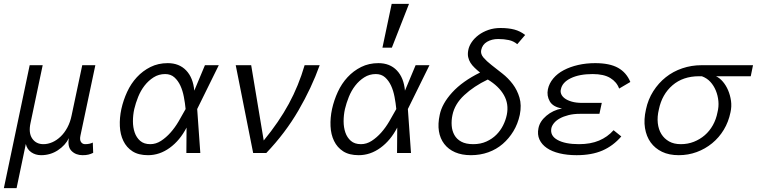

<svg xmlns="http://www.w3.org/2000/svg" viewBox="-82 -793 3923 995"><path d="M274.9 -77.1Q256.8 -40 218 -14.4Q179.2 11.2 130.9 11.2Q102.1 11.2 80.1 -3.9Q58.1 -19 51.8 -46.9L3.9 182.1H-62L71.8 -455.1H139.2L76.2 -155.8Q64.9 -104 85 -75Q105 -45.9 143.1 -45.9Q166 -45.9 189 -55.9Q211.9 -65.9 231.9 -85Q252 -104 267.1 -132.1Q282.2 -160.2 289.1 -194.8L344.2 -455.1H412.1L335 -90.8Q330.1 -68.8 337.6 -57.4Q345.2 -45.9 358.9 -45.9Q382.8 -45.9 398.9 -54.2L400.9 -1Q389.2 4.9 376.5 8.1Q363.8 11.2 346.2 11.2Q311 11.2 289.1 -10.5Q267.1 -32.2 274.9 -77.1Z M613.8 -228Q606.9 -196.8 606.9 -164.8Q606.9 -132.8 616 -106.4Q625 -80.1 644.5 -63Q664.1 -45.9 696.8 -45.9Q726.1 -45.9 752.4 -63Q778.8 -80.1 801.8 -106Q824.7 -131.8 843.8 -164.3Q862.8 -196.8 879.9 -228Q877 -258.8 870.8 -291Q864.7 -323.2 852.8 -349.1Q840.8 -375 821.8 -392.1Q802.7 -409.2 773.9 -409.2Q740.7 -409.2 713.9 -392.1Q687 -375 667 -349.1Q647 -323.2 634 -291Q621.1 -258.8 613.8 -228ZM546.9 -228Q557.1 -273.9 576.9 -316.9Q596.7 -359.9 627.2 -392.8Q657.7 -425.8 697.8 -445.8Q737.8 -465.8 787.1 -465.8Q846.7 -465.8 882.8 -428Q918.9 -390.1 924.8 -323.2L980 -455.1H1051.8L939.9 -228L956.1 0H883.8L884.8 -131.8Q850.1 -64.9 797.6 -26.9Q745.1 11.2 685.1 11.2Q635.7 11.2 604.7 -8.8Q573.7 -28.8 557.4 -62.5Q541 -96.2 539.1 -139.2Q537.1 -182.1 546.9 -228Z M1574.7 -455.1Q1532.7 -337.9 1464.8 -220.9Q1397 -104 1297.9 0H1230L1139.6 -455.1H1219.7L1284.7 -64.9Q1363.8 -161.1 1414.8 -255.1Q1465.8 -349.1 1496.6 -455.1Z M1705.6 -228Q1698.7 -196.8 1698.7 -164.8Q1698.7 -132.8 1707.8 -106.4Q1716.8 -80.1 1736.3 -63Q1755.9 -45.9 1788.6 -45.9Q1817.9 -45.9 1844.2 -63Q1870.6 -80.1 1893.6 -106Q1916.5 -131.8 1935.5 -164.3Q1954.6 -196.8 1971.7 -228Q1968.8 -258.8 1962.6 -291Q1956.5 -323.2 1944.6 -349.1Q1932.6 -375 1913.6 -392.1Q1894.5 -409.2 1865.7 -409.2Q1832.5 -409.2 1805.7 -392.1Q1778.8 -375 1758.8 -349.1Q1738.8 -323.2 1725.8 -291Q1712.9 -258.8 1705.6 -228ZM1638.7 -228Q1648.9 -273.9 1668.7 -316.9Q1688.5 -359.9 1719 -392.8Q1749.5 -425.8 1789.6 -445.8Q1829.6 -465.8 1878.9 -465.8Q1938.5 -465.8 1974.6 -428Q2010.7 -390.1 2016.6 -323.2L2071.8 -455.1H2143.6L2031.7 -228L2047.9 0H1975.6L1976.6 -131.8Q1941.9 -64.9 1889.4 -26.9Q1836.9 11.2 1776.9 11.2Q1727.5 11.2 1696.5 -8.8Q1665.5 -28.8 1649.2 -62.5Q1632.8 -96.2 1630.9 -139.2Q1628.9 -182.1 1638.7 -228ZM2037.6 -772.9 1948.7 -545.9H1899.9L1947.8 -772.9Z M2411.6 -533.2Q2407.7 -513.2 2423.6 -494.6Q2439.5 -476.1 2465.1 -456.1Q2490.7 -436 2521.2 -412.1Q2551.8 -388.2 2575.2 -357.2Q2598.6 -326.2 2610.1 -287.1Q2621.6 -248 2611.8 -198.2Q2601.6 -150.9 2578.6 -113Q2555.7 -75.2 2523.2 -47.1Q2490.7 -19 2448.7 -3.9Q2406.7 11.2 2358.4 11.2Q2311.5 11.2 2276.6 -3.9Q2241.7 -19 2220.2 -47.1Q2198.7 -75.2 2192.6 -113Q2186.5 -150.9 2196.8 -198.2Q2208.5 -255.9 2261.5 -314Q2314.5 -372.1 2405.8 -417Q2390.6 -429.2 2377.7 -441.7Q2364.7 -454.1 2356.2 -467.5Q2347.7 -481 2344.2 -497.1Q2340.8 -513.2 2344.7 -533.2Q2348.6 -554.2 2362.5 -574.7Q2376.5 -595.2 2398.4 -611.6Q2420.4 -627.9 2449 -637.9Q2477.5 -647.9 2511.7 -647.9Q2552.7 -647.9 2583.3 -639.9Q2613.8 -631.8 2639.6 -611.8L2598.6 -564Q2579.6 -580.1 2554.7 -585.4Q2529.8 -590.8 2499.5 -590.8Q2466.8 -590.8 2442.1 -576.4Q2417.5 -562 2411.6 -533.2ZM2544.4 -198.2Q2555.7 -253.9 2529.5 -300Q2503.4 -346.2 2445.8 -380.9Q2373.5 -346.2 2324 -300Q2274.4 -253.9 2262.7 -196.8Q2256.8 -168.9 2258.8 -142.1Q2260.7 -115.2 2272.7 -93.5Q2284.7 -71.8 2308.6 -58.8Q2332.5 -45.9 2370.6 -45.9Q2408.7 -45.9 2438.7 -59.6Q2468.8 -73.2 2490.2 -94.7Q2511.7 -116.2 2525.1 -143.1Q2538.6 -169.9 2544.4 -198.2Z M2757.3 -330.1Q2763.7 -360.8 2785.2 -386.5Q2806.6 -412.1 2839.6 -429.4Q2872.6 -446.8 2914.1 -456.3Q2955.6 -465.8 3002.4 -465.8Q3077.6 -465.8 3121.1 -441.4Q3164.6 -417 3184.6 -368.2L3126.5 -334Q3114.3 -368.2 3080.8 -388.7Q3047.4 -409.2 2989.3 -409.2Q2920.4 -409.2 2876 -387.7Q2831.5 -366.2 2824.7 -330.1Q2821.3 -317.9 2826.4 -305.4Q2831.5 -293 2845 -283Q2858.4 -272.9 2880.9 -266.4Q2903.3 -259.8 2935.5 -259.8H3036.6L3024.4 -203.1H2923.3Q2890.6 -203.1 2864.5 -196.5Q2838.4 -189.9 2819.3 -179.4Q2800.3 -168.9 2789.3 -155.5Q2778.3 -142.1 2775.4 -128.9Q2767.6 -89.8 2807.1 -67.9Q2846.7 -45.9 2918.5 -45.9Q2978.5 -45.9 3022.5 -64.5Q3066.4 -83 3097.7 -118.2L3137.7 -85.9Q3095.7 -37.1 3040 -12.9Q2984.4 11.2 2906.2 11.2Q2857.4 11.2 2817.9 1.7Q2778.3 -7.8 2752 -25.9Q2725.6 -43.9 2713.6 -70.1Q2701.7 -96.2 2708.5 -128.9Q2715.3 -164.1 2749.5 -193.1Q2783.7 -222.2 2830.6 -231Q2783.7 -238.8 2767.1 -267.8Q2750.5 -296.9 2757.3 -330.1Z M3628.4 -397.9Q3647.5 -389.2 3663.8 -370.1Q3680.2 -351.1 3691.2 -325.4Q3702.1 -299.8 3706.3 -270.5Q3710.4 -241.2 3703.6 -210.9Q3693.4 -161.1 3668.9 -120.6Q3644.5 -80.1 3608.4 -50.5Q3572.3 -21 3528.3 -4.9Q3484.4 11.2 3435.5 11.2Q3385.3 11.2 3348.9 -6.3Q3312.5 -23.9 3290 -54.9Q3267.6 -85.9 3260.5 -129.4Q3253.4 -172.9 3265.6 -226.1Q3276.4 -277.8 3303.5 -320.3Q3330.6 -362.8 3368.4 -392.8Q3406.2 -422.9 3453.9 -439Q3501.5 -455.1 3553.2 -455.1H3820.3L3808.6 -397.9ZM3540.5 -397.9Q3457.5 -397.9 3403.1 -351.1Q3348.6 -304.2 3332.5 -226.1Q3323.2 -188 3326.9 -155Q3330.6 -122.1 3345.5 -98.1Q3360.4 -74.2 3385.3 -60.1Q3410.2 -45.9 3446.3 -45.9Q3482.4 -45.9 3513.9 -58.3Q3545.4 -70.8 3570.3 -92.3Q3595.2 -113.8 3612.3 -144.3Q3629.4 -174.8 3636.2 -210.9Q3643.6 -240.2 3640.9 -269Q3638.2 -297.9 3627.7 -323.5Q3617.2 -349.1 3599.4 -368.7Q3581.5 -388.2 3555.2 -397.9Z"/></svg>

Font: Anonymous Pro
Style: Italic
Weight: 400
Italic angle: -12°
Monospace: yes
Designer: Mark Simonson
Version: Version 1.003